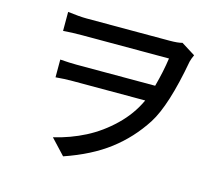

<svg xmlns="http://www.w3.org/2000/svg" viewBox="-105 -833 1165 1016"><g transform="rotate(15 478.0 -324.5)"><path d="M774.9 -695.8 851.1 -647.9Q842.3 -629.9 836.9 -609.9Q791 -357.9 724.1 -252.9Q656.7 -148.4 560.3 -75Q463.9 -1.5 319.8 47.9L241.7 -35.6Q332.5 -57.1 411.9 -97.9Q491.2 -138.7 558.6 -203.9Q626 -269 663.1 -350.1H265.1Q220.7 -350.1 172.9 -345.7V-442.9Q226.6 -439 262.2 -439H693.8Q716.8 -523.4 727.1 -597.2H251Q195.8 -597.2 147.9 -593.3V-697.3Q212.9 -689 251 -689H705.1Q751.5 -689 774.9 -695.8Z"/></g></svg>

Font: Karasuma Gothic
Style: Regular
Weight: 500
Designer: Rasmus Andersson / Ryoko Nishizuka
Foundry: Genbu
Version: Version 1.00